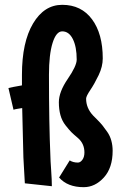

<svg xmlns="http://www.w3.org/2000/svg" viewBox="-20 -755 515 796"><path d="M15 -390Q25 -393 71 -401V-445Q71 -580 117 -657.5Q163 -735 238 -735Q317 -735 361.5 -675Q406 -615 406 -513Q406 -479 389 -443.5Q372 -408 354.5 -382Q337 -356 337 -346Q337 -307 366 -276Q368 -274 382 -260Q396 -246 404.5 -235.5Q413 -225 424.5 -208.5Q436 -192 441.5 -172Q447 -152 447 -130Q447 -59 410.5 -19Q374 21 327 21Q260 21 225 -19L269 -90Q283 -81 303 -81Q313 -81 321.5 -92.5Q330 -104 330 -123Q330 -159 304 -182Q285 -198 276 -207Q267 -216 252 -235Q237 -254 230.5 -278Q224 -302 224 -331Q224 -374 261 -428Q298 -482 298 -508Q298 -561 282 -593Q266 -625 238 -625Q213 -625 198 -577Q183 -529 183 -445Q183 -242 189 -106Q189 -93 192 -50.5Q195 -8 195 17L83 5Q82 -12 80 -48Q78 -84 77 -102Q73 -247 72 -307Q66 -306 53.5 -304Q41 -302 36 -300Z"/></svg>

Font: Boogaloo
Style: Regular
Weight: 400
Designer: John Vargas Beltran
Foundry: John Vargas Beltran
Version: Version 1.001